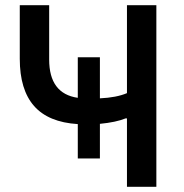

<svg xmlns="http://www.w3.org/2000/svg" viewBox="-20 -718 708 738"><path d="M468 0V-263H463Q426 -248 364 -242V-109H279V-241Q166 -248 111 -310.5Q56 -373 56 -492V-698H169V-489Q169 -358 279 -342V-498H364V-340Q428 -343 468 -360V-698H581V0Z"/></svg>

Font: IBM Plex Sans Medm
Style: Regular
Weight: 500
Designer: Mike Abbink, Paul van der Laan, Pieter van Rosmalen
Foundry: Bold Monday
Version: Version 3.005